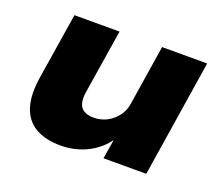

<svg xmlns="http://www.w3.org/2000/svg" viewBox="-92 -627 880 768"><g transform="rotate(20 348.5 -243.5)"><path d="M229 11Q165 11 122.5 -13.5Q80 -38 63.5 -89Q47 -140 60 -220L104 -498H296L253 -227Q248 -196 253.5 -176.5Q259 -157 275 -148Q291 -139 316 -139Q347 -139 373 -153Q399 -167 416 -190.5Q433 -214 437 -242L477 -498H669L591 0H409L424 -93H430Q396 -42 343.5 -15.5Q291 11 229 11Z"/></g></svg>

Font: Nunito Sans 10pt SemiExpanded Black
Style: Italic
Weight: 900
Width: 6
Italic angle: -9°
Designer: Vernon Adams
Foundry: Vernon Adams
Version: Version 3.101;gftools[0.9.27]